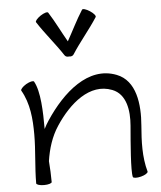

<svg xmlns="http://www.w3.org/2000/svg" viewBox="-61 -979 879 1049"><g transform="rotate(-5 378.0 -454.5)"><path d="M361 -684C403 -750 456 -810 499 -877C503 -883 491 -898 471 -911C451 -924 432 -930 428 -923C394 -870 367 -813 336 -758C304 -813 277 -870 243 -923C239 -930 220 -924 200 -911C181 -898 168 -883 172 -877C215 -810 268 -750 311 -684C316 -676 326 -673 336 -675C346 -673 356 -676 361 -684ZM59 -512C102 -438 109 -352 109 -267C109 -178 96 -89 96 0C96 7 115 13 138 13C162 13 181 7 181 0C181 -38 179 -77 176 -115C186 -182 206 -247 243 -303C319 -419 435 -519 555 -472C630 -443 644 -353 637 -269C629 -175 616 -23 625 11C627 18 647 19 670 13C693 7 709 -4 708 -11C685 -93 689 -179 696 -264C706 -382 690 -512 586 -552C434 -611 290 -482 194 -337C184 -322 176 -308 168 -292C168 -387 165 -498 133 -555C129 -561 110 -557 89 -545C69 -533 56 -518 59 -512Z"/></g></svg>

Font: Nupuram Expanded Light
Style: Regular
Weight: 300
Width: 7
Designer: Santhosh Thottingal (santhosh.thottingal@gmail.com)
Foundry: SMC
Version: Version 1.000